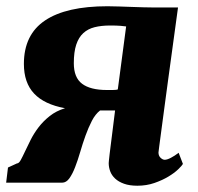

<svg xmlns="http://www.w3.org/2000/svg" viewBox="-33 -588 637 618"><path d="M-7.3 -48.8 21.5 -62Q27.8 -62 33.7 -72.8Q39.6 -83.5 47.4 -100.3Q55.2 -117.2 65.7 -137.9Q76.2 -158.7 91.3 -178.5Q106.4 -198.2 127.2 -214.6Q147.9 -231 176.3 -239.7Q109.4 -252 76.7 -286.9Q43.9 -321.8 43.9 -382.3Q43.9 -476.6 112.1 -522.2Q180.2 -567.9 313 -567.9Q330.6 -567.9 351.1 -567.1Q371.6 -566.4 391.4 -565.7Q411.1 -564.9 428.7 -564.5Q446.3 -564 458.5 -564H540Q522 -434.1 508.3 -332Q502.4 -288.6 496.8 -246.6Q491.2 -204.6 486.8 -171.6Q482.4 -138.7 479.7 -118.2Q477.1 -97.7 477.1 -97.2Q477.1 -86.4 483.9 -80.1Q490.7 -73.7 497.1 -73.7Q504.9 -73.7 517.1 -80.1Q529.3 -86.4 542 -96.2L555.7 -60.5Q552.7 -54.7 540.5 -43Q528.3 -31.2 508.8 -19.5Q489.3 -7.8 463.9 1Q438.5 9.8 409.2 9.8Q383.8 9.8 366.2 3.4Q348.6 -2.9 337.6 -13.2Q326.7 -23.4 321.8 -36.4Q316.9 -49.3 316.9 -63Q316.9 -64 317.6 -71.8Q318.4 -79.6 319.8 -91.8Q321.3 -104 323.2 -119.1Q325.2 -134.3 327.1 -149.9Q331.5 -186.5 337.4 -232.4H289.1Q273.9 -220.7 262.7 -199Q251.5 -177.2 242.2 -151.4Q232.9 -125.5 225.1 -98.6Q217.3 -71.8 208.7 -49.8Q200.2 -27.8 190.2 -13.9Q180.2 0 167 0H-13.2ZM373 -502.9Q367.7 -503.9 354.7 -504.9Q341.8 -505.9 321.8 -505.9Q293.5 -505.9 271.7 -500.5Q250 -495.1 235.1 -481.4Q220.2 -467.8 212.4 -444.3Q204.6 -420.9 204.6 -384.3Q204.6 -338.4 231.2 -318.4Q257.8 -298.3 311 -298.3Q314 -298.3 319.1 -298.3Q324.2 -298.3 329.6 -298.3Q335 -298.3 339.6 -298.8Q344.2 -299.3 346.2 -300.3Z"/></svg>

Font: Merriweather UltraBold
Style: Italic
Weight: 900
Italic angle: -7°
Designer: Eben Sorkin ( eben@eyebytes.com )
Foundry: Eben Sorkin ( eben@eyebytes.com )
Version: Version 1.52; ttfautohint (v1.4.1)